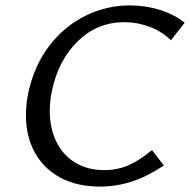

<svg xmlns="http://www.w3.org/2000/svg" viewBox="-20 -684 703 710"><path d="M76 -257Q76 -303 86 -347Q108 -444 163 -515.5Q218 -587 295.5 -625.5Q373 -664 460 -664Q518 -664 571 -647.5Q624 -631 663 -600L612 -535Q578 -568 533 -585Q488 -602 440 -602Q340 -602 268 -532Q196 -462 172 -348Q164 -308 164 -274Q164 -211 188 -161Q212 -111 257.5 -83Q303 -55 366 -55Q415 -55 456.5 -73.5Q498 -92 542 -129L586 -72Q524 -31 467 -12.5Q410 6 350 6Q264 6 202.5 -27.5Q141 -61 108.5 -120.5Q76 -180 76 -257Z"/></svg>

Font: Ysabeau Medium
Style: Italic
Weight: 500
Italic angle: -12°
Designer: Christian Thalmann (Catharsis Fonts)
Version: Version 0.003